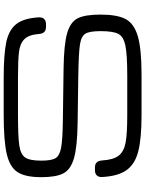

<svg xmlns="http://www.w3.org/2000/svg" viewBox="113 -920 821 1088"><g transform="rotate(-90 524.0 -375.5)"><path d="M642.1 -342.8 370.6 -346.7Q235.8 -348.6 171.6 -367.4Q107.4 -386.2 85.9 -427.7Q64.5 -469.2 64.5 -552.7Q64.5 -641.6 92.3 -685.8Q120.1 -730 193.8 -747.8Q267.6 -765.6 417.5 -765.6H626.5Q759.8 -765.6 829.3 -751Q898.9 -736.3 932.1 -694.1Q965.3 -651.9 970.2 -566.4Q971.2 -546.9 960.9 -536.4Q950.7 -525.9 931.6 -525.9H916Q899.4 -525.9 889.6 -533.7Q879.9 -541.5 877 -557.1Q876 -562 876 -565.4Q871.6 -623 846.9 -647.9Q822.3 -672.9 776.1 -678.7Q730 -684.6 626.5 -684.6H422.4Q294.9 -684.6 244.4 -677.2Q193.8 -669.9 176 -643.8Q158.2 -617.7 158.2 -552.7Q158.2 -495.6 171.9 -472.2Q185.5 -448.7 231.2 -440.2Q276.9 -431.6 388.2 -430.2L679.2 -426.3Q817.4 -424.3 881.1 -405.8Q944.8 -387.2 965.3 -345.5Q985.8 -303.7 985.8 -216.8Q985.8 -123 960.7 -75Q935.5 -26.9 863.5 -5.6Q791.5 15.6 644.5 15.6H416Q284.7 15.6 212.2 -2.7Q139.6 -21 105 -68.6Q70.3 -116.2 65.4 -208Q64.5 -227.5 74.7 -238Q85 -248.5 104 -248.5H119.6Q135.7 -248.5 145.3 -241Q154.8 -233.4 157.7 -218.8Q159.2 -214.4 159.2 -209Q163.1 -144 186.5 -114Q210 -84 260.5 -74.7Q311 -65.4 416 -65.4H639.6Q760.3 -65.4 811 -76.2Q861.8 -86.9 877 -116.7Q892.1 -146.5 892.1 -216.8Q892.1 -278.8 877.7 -302.5Q863.3 -326.2 815.9 -333.5Q768.6 -340.8 642.1 -342.8Z"/></g></svg>

Font: Gyrochrome
Style: Regular
Weight: 400
Designer: David Moles
Foundry: David Moles
Version: Version 1.005;Glyphs 3.2.3 (3260)